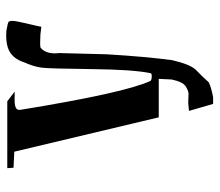

<svg xmlns="http://www.w3.org/2000/svg" viewBox="-64 -491 702 614"><g transform="rotate(-90 287.0 -184.0)"><path d="M300.8 -488.3Q296.9 -487.8 277.8 -488.3Q258.8 -488.8 250 -484.6Q241.2 -480.5 242.7 -470.2Q296.9 -137.2 335 -54.2Q336.4 -50.8 347.4 -49.8Q358.4 -48.8 359.9 -53.2Q371.6 -108.9 373 -241.2Q374.5 -373.5 377.4 -399.7Q380.4 -425.8 394 -456.1Q407.2 -498.5 441.4 -509.8Q463.4 -517.1 495.6 -514.6Q520.5 -510.3 523.9 -507.6Q527.3 -504.9 527.3 -494.9Q527.3 -484.9 518.3 -447.3Q509.3 -409.7 508.3 -402.8L483.4 -405.8Q449.2 -407.7 441.4 -405.3Q419.4 -387.2 424.3 -345.2L420.4 -194.3Q413.1 -69.8 401.4 16.6Q387.7 75.2 369.4 92.5Q351.1 109.9 330.6 132.8Q312.5 141.1 283.2 146.5Q262.2 146.5 261.7 146.5L239.3 69.3L266.1 66.9Q284.2 67.9 293.9 67.9Q303.7 67.9 318.1 58.6Q332.5 49.3 339.8 13.7L341.8 -27.3H218.8L108.9 -489.3L57.6 -491.7L56.2 -511.7H270Z"/></g></svg>

Font: Panteley
Style: Regular
Weight: 500
Designer: Kalashnikov Yuriy
Foundry: Øêîëà ïàâà èìåíè ñâÿòîãî àâíîàïîñòîëüíîãî Âëàäèìèà
Version: Version 1.80 April 12, 2018